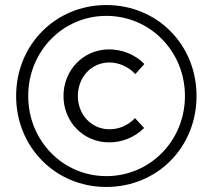

<svg xmlns="http://www.w3.org/2000/svg" viewBox="-20 -731 844 762"><path d="M402 11C604 11 760 -146 760 -350C760 -554 604 -711 402 -711C200 -711 44 -553 44 -350C44 -147 200 11 402 11ZM402 -32C229 -32 92 -173 92 -350C92 -527 229 -668 402 -668C576 -668 714 -527 714 -350C714 -173 576 -32 402 -32ZM413 -166C466 -166 514 -186 552 -223L516 -262C486 -232 452 -218 414 -218C344 -218 289 -275 289 -350C289 -425 343 -483 414 -483C451 -483 489 -467 517 -437L553 -477C517 -514 466 -535 413 -535C311 -535 232 -453 232 -350C232 -247 311 -166 413 -166Z"/></svg>

Font: Red Hat Display
Style: Regular
Weight: 400
Designer: Pentagram, MCKL
Foundry: Pentagram, MCKL
Version: Version 1.023